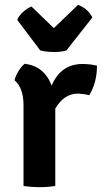

<svg xmlns="http://www.w3.org/2000/svg" viewBox="-20 -767 423 792"><path d="M40 -436Q44 -454 56.5 -474Q69 -494 82 -504Q163 -494 193 -414Q231 -503 320 -503Q353 -503 380 -496Q380 -426 348 -374Q333 -379 302 -381Q244 -381 208 -319V0Q178 5 143.5 5Q109 5 77 0V-333Q77 -404 40 -436ZM110 -740 202 -651 302 -747Q342 -732 361 -695L254 -559Q231 -552 200 -552.5Q169 -553 146 -559L51 -685Q59 -704 76.5 -719Q94 -734 110 -740Z"/></svg>

Font: Signika
Style: Semibold
Weight: 600
Designer: Anna Giedrys
Foundry: Anna Giedrys
Version: Version 1.001